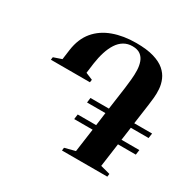

<svg xmlns="http://www.w3.org/2000/svg" viewBox="-161 -930 1129 1109"><g transform="rotate(30 403.0 -376.0)"><path d="M382 0 384.5 -19.5 454 -37.5 475.5 -192.5H352.5L357 -225.5H480L491.5 -312.5H369L373 -345H496L517 -495.5Q520.5 -524 523.8 -555.8Q527 -587.5 526 -617.5Q525 -647.5 516.2 -672Q507.5 -696.5 488 -711Q468.5 -725.5 434.5 -725.5Q403 -725.5 378.2 -710.8Q353.5 -696 336 -669Q318.5 -642 307 -605.8Q295.5 -569.5 289.5 -527.5L280.5 -459.5L327.5 -440L325 -422H64.5L67 -440L121 -458.5L130 -525Q141 -603.5 183.2 -653.8Q225.5 -704 292.8 -728.2Q360 -752.5 444 -752.5Q515.5 -752.5 562.2 -738.5Q609 -724.5 636 -701Q663 -677.5 675.5 -648Q688 -618.5 690.2 -587.8Q692.5 -557 689.5 -528.5Q686.5 -500 683.5 -478L665 -345H784L779.5 -312.5H661L649 -225.5H768L763.5 -192.5H644.5L623 -36.5L687 -19.5L684.5 0Z"/></g></svg>

Font: Merriweather 144pt ExtraBold
Style: Italic
Weight: 800
Italic angle: -7.8°
Version: Version 2.101